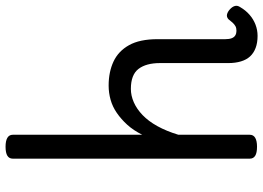

<svg xmlns="http://www.w3.org/2000/svg" viewBox="-148 -782 947 691"><g transform="rotate(-90 325.5 -436.5)"><path d="M542 17Q517 17 498.5 10Q480 3 468 -10Q456 -23 450 -43Q444 -63 444 -88V-334Q444 -384 423 -411.5Q402 -439 351 -439Q327 -439 303 -428.5Q279 -418 257 -397Q235 -376 217 -343.5Q199 -311 186 -268V-11Q186 2 175 8.5Q164 15 143 15Q121 15 110.5 8.5Q100 2 100 -11V-864Q100 -877 110.5 -883.5Q121 -890 143 -890Q164 -890 175 -883.5Q186 -877 186 -864V-398Q202 -430 222 -452Q242 -474 264.5 -489.5Q287 -505 312 -512Q337 -519 363 -519Q412 -519 449.5 -501.5Q487 -484 508.5 -445.5Q530 -407 530 -343V-99Q530 -85 533.5 -76Q537 -67 544 -63Q551 -59 560 -59Q570 -59 576.5 -62.5Q583 -66 589.5 -73Q596 -80 602 -88Q610 -95 619 -93Q628 -91 637 -83Q647 -74 649.5 -64.5Q652 -55 645 -45Q634 -26 618 -12Q602 2 582.5 9.5Q563 17 542 17Z"/></g></svg>

Font: Playwrite IT Moderna
Style: Regular
Weight: 400
Designer: Veronika Burian, José Scaglione
Foundry: TypeTogether
Version: Version 1.002